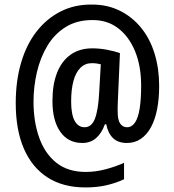

<svg xmlns="http://www.w3.org/2000/svg" viewBox="-20 -738 765 842"><path d="M678 -361Q678 -305 669 -259Q660 -213 642 -180Q624 -147 597.5 -129Q571 -111 537 -111Q497 -111 475 -133Q453 -155 446 -193H440Q426 -154 401.5 -132.5Q377 -111 341 -111Q279 -111 244.5 -160Q210 -209 210 -295Q210 -368 230.5 -419.5Q251 -471 290 -498.5Q329 -526 385 -526Q416 -526 448.5 -520Q481 -514 506 -505L497 -298Q496 -285 496 -271Q496 -257 496 -249Q496 -211 507.5 -195.5Q519 -180 537 -180Q558 -180 572 -200.5Q586 -221 592.5 -262Q599 -303 599 -362Q599 -449 572 -514Q545 -579 497 -615Q449 -651 384 -650Q317 -650 268 -619.5Q219 -589 188 -537.5Q157 -486 142 -422Q127 -358 127 -292Q127 -204 152 -134Q177 -64 227.5 -24Q278 16 356 16Q400 16 444.5 4Q489 -8 524 -24V48Q488 65 446.5 74.5Q405 84 355 84Q257 84 189 40.5Q121 -3 85 -85.5Q49 -168 49 -286Q49 -383 72.5 -463Q96 -543 140.5 -600Q185 -657 246.5 -688Q308 -719 384 -718Q451 -718 505.5 -691Q560 -664 599 -616Q638 -568 658 -502.5Q678 -437 678 -361ZM292 -293Q292 -236 307.5 -208Q323 -180 351 -180Q382 -180 396.5 -218Q411 -256 415 -333L422 -456Q414 -458 404.5 -459.5Q395 -461 383 -461Q353 -461 332.5 -440.5Q312 -420 302 -382.5Q292 -345 292 -293Z"/></svg>

Font: Noto Sans Bengali Condensed Medium
Style: Regular
Weight: 500
Width: 3
Designer: Jelle Bosma - Monotype Design Team
Foundry: Monotype Imaging Inc.
Version: Version 2.003